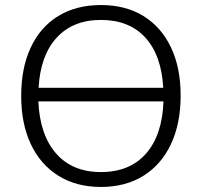

<svg xmlns="http://www.w3.org/2000/svg" viewBox="-20 -733 800 761"><path d="M380 8Q283 8 212 -36Q141 -80 102.5 -161Q64 -242 64 -353Q64 -464 102 -545Q140 -626 211 -669.5Q282 -713 380 -713Q478 -713 548.5 -669.5Q619 -626 657.5 -545.5Q696 -465 696 -354Q696 -243 657.5 -161.5Q619 -80 548 -36Q477 8 380 8ZM380 -51Q494 -51 558.5 -124Q623 -197 628 -331H132Q138 -198 202.5 -124.5Q267 -51 380 -51ZM133 -385H627Q620 -514 556 -584Q492 -654 380 -654Q269 -654 204.5 -583.5Q140 -513 133 -385Z"/></svg>

Font: Chiron GoRound TC L
Style: Regular
Weight: 300
Designer: Ryoko NISHIZUKA 西塚涼子 (kana, bopomofo & ideographs); Paul D. Hunt (Latin, Greek & Cyrillic); Sandoll Communications 산돌커뮤니
Foundry: Adobe
Version: Version 1.000;hotconv 1.1.1;makeotfexe 2.6.0